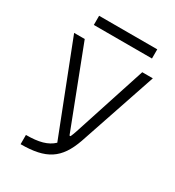

<svg xmlns="http://www.w3.org/2000/svg" viewBox="-200 -964 986 1081"><g transform="rotate(30 293.0 -423.5)"><path d="M102.1 0C267.6 0 341.3 -47.9 391.1 -189L561.5 -693.4H492.7L337.4 -216.3C333 -203.1 328.1 -190.9 323.2 -179.7H316.4L118.7 -693.4H49.8L276.9 -110.4C238.8 -74.2 185.1 -60.1 102.1 -60.1ZM123.5 -787.6H501.5V-847.2H123.5Z"/></g></svg>

Font: Cascadia Code Light
Style: Regular
Weight: 300
Monospace: yes
Designer: Aaron Bell
Foundry: Saja Typeworks
Version: Version 2404.023